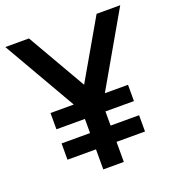

<svg xmlns="http://www.w3.org/2000/svg" viewBox="-131 -825 855 931"><g transform="rotate(-20 296.5 -360.0)"><path d="M96.5 -260.5V-344.5H216.5L0 -720H122L296.5 -417.5L471 -720H593L377 -344.5H496.5V-260.5H349.5V-187.5H496.5V-103.5H349.5V0H243.5V-103.5H96.5V-187.5H243.5V-260.5Z"/></g></svg>

Font: Vela Sans SemBd
Style: Regular
Weight: 600
Designer: Principal design: Mikhail Sharanda - project Manrope.
Design modification: Ravid Balaliev
Foundry: Mikhail Sharanda
Version: Version 1.001